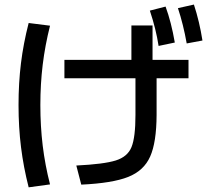

<svg xmlns="http://www.w3.org/2000/svg" viewBox="-20 -802 904 834"><path d="M568.4 -302.7V-461.9H259.8V-542H550.8V-691.4H642.6V-542H798.8V-461.9H660.2V-302.7Q659.7 -183.6 632.3 -122.1Q605 -60.5 536.6 -33.4Q468.3 -6.3 333 0L311.5 -83Q431.6 -88.9 482.9 -105Q534.2 -121.1 551.3 -163.3Q568.4 -205.6 568.4 -302.7ZM60.5 -345.7Q60.5 -440.9 71 -526.9Q81.5 -612.8 104.5 -702.1L197.3 -690.4Q175.8 -605 165.5 -520.8Q155.3 -436.5 155.3 -345.7Q155.3 -253.9 165.5 -169.4Q175.8 -85 197.3 -1L104.5 11.7Q82 -76.2 71.3 -162.6Q60.5 -249 60.5 -345.7ZM630.9 -755.9 699.2 -773.4Q724.1 -705.6 739.3 -617.2L668.9 -602.5Q657.7 -675.8 630.9 -755.9ZM752.9 -766.6 822.3 -782.2Q846.7 -707.5 859.4 -626L791 -613.3Q776.4 -695.8 752.9 -766.6Z"/></svg>

Font: Pretendard GOV Medium
Style: Regular
Weight: 500
Designer: Base glyphs from Inter by Rasmus Andersson; Hangeul glyphs from Noto Sans CJK(Source Han Sans) by Jang Soo-young and Kan
Foundry: Kil Hyung-jin
Version: Version 1.309